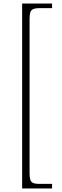

<svg xmlns="http://www.w3.org/2000/svg" viewBox="-20 -820 351 1084"><path d="M105 244V-800H274V-774H201Q170 -774 158.5 -763Q147 -752 147 -714V158Q147 196 158 207Q169 218 198 218H274V244Z"/></svg>

Font: Noto Serif Malayalam ExtraLight
Style: Regular
Weight: 200
Designer: Indian type Foundry, Jelle Bosma, Monotype Design Team
Foundry: Monotype Imaging Inc.
Version: Version 2.104; ttfautohint (v1.8.4.7-5d5b)